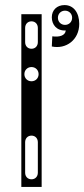

<svg xmlns="http://www.w3.org/2000/svg" viewBox="-20 -736 332 756"><path d="M64 0H144V-680H64ZM104 -30C89 -30 79 -41 79 -56V-176C79 -191 89 -202 104 -202C119 -202 129 -191 129 -176V-56C129 -41 119 -30 104 -30ZM104 -544C89 -544 79 -555 79 -570V-626C79 -641 89 -652 104 -652C119 -652 129 -641 129 -626V-570C129 -555 119 -544 104 -544ZM104 -416C88 -416 76 -428 76 -444C76 -460 88 -472 104 -472C120 -472 132 -460 132 -444C132 -428 120 -416 104 -416ZM186 -593 184 -553C240 -541 292 -579 292 -642C292 -686 270 -716 234 -716C204 -716 184 -696 184 -668C184 -639 203 -614 239 -616C237 -596 214 -589 186 -593ZM236 -638C220 -638 208 -650 208 -666C208 -682 220 -694 236 -694C252 -694 264 -682 264 -666C264 -650 252 -638 236 -638Z"/></svg>

Font: Apfel Grotezk Brukt
Style: Regular
Weight: 300
Designer: Luigi Gorlero
Foundry: © 2023, Luigi Gorlero & Collletttivo
Version: Version 2.000;Glyphs 3.2 (3217)